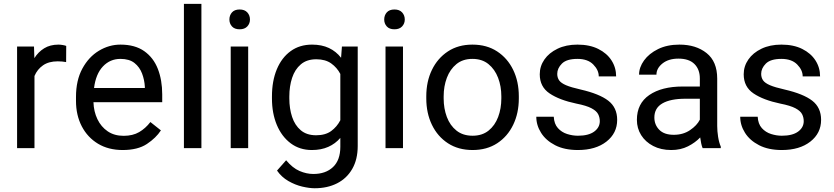

<svg xmlns="http://www.w3.org/2000/svg" viewBox="-20 -770 4337 998"><path d="M324.2 -531.2 323.7 -447.3Q303.7 -451.2 279.8 -451.2Q233.4 -451.2 203.6 -430.4Q173.8 -409.7 159.2 -375V0H68.8V-528.3H156.7L158.7 -467.8Q178.7 -500 209.7 -519Q240.7 -538.1 284.2 -538.1Q293.9 -538.1 306.6 -535.9Q319.3 -533.7 324.2 -531.2Z M617.7 9.8Q543.9 9.8 489.5 -22.9Q435.1 -55.7 405 -113.5Q375 -171.4 375 -245.6V-266.1Q375 -352.5 408 -413.3Q440.9 -474.1 493.9 -506.1Q546.9 -538.1 606 -538.1Q681.6 -538.1 729.7 -504.2Q777.8 -470.2 800.5 -411.9Q823.2 -353.5 823.2 -279.3V-238.8H465.8Q467.3 -190.4 486.3 -150.6Q505.4 -110.8 539.8 -87.4Q574.2 -64 622.6 -64Q670.4 -64 703.6 -83.5Q736.8 -103 761.7 -135.7L816.4 -92.3Q791 -53.2 743.7 -21.7Q696.3 9.8 617.7 9.8ZM606 -463.9Q552.2 -463.9 515.1 -424.8Q478 -385.7 468.8 -312.5H732.9V-319.3Q731 -354.5 718.5 -387.7Q706.1 -420.9 679.2 -442.4Q652.3 -463.9 606 -463.9Z M1026.9 -750V0H936V-750Z M1172.4 -668.5Q1172.4 -690.4 1185.8 -705.6Q1199.2 -720.7 1225.6 -720.7Q1251.5 -720.7 1265.4 -705.6Q1279.3 -690.4 1279.3 -668.5Q1279.3 -647.5 1265.4 -632.6Q1251.5 -617.7 1225.6 -617.7Q1199.2 -617.7 1185.8 -632.6Q1172.4 -647.5 1172.4 -668.5ZM1270 -528.3V0H1179.2V-528.3Z M1393.6 -258.3V-268.6Q1393.6 -349.1 1418.9 -409.9Q1444.3 -470.7 1491 -504.4Q1537.6 -538.1 1602.1 -538.1Q1652.3 -538.1 1689.7 -520.5Q1727.1 -502.9 1752.9 -469.7L1757.3 -528.3H1839.4V-11.2Q1839.4 58.6 1811 107.9Q1782.7 157.2 1732.2 182.9Q1681.6 208.5 1615.7 208.5Q1588.4 208.5 1551.5 200Q1514.6 191.4 1479.2 171.1Q1443.8 150.9 1419.9 116.7L1467.3 63Q1500.5 103 1536.9 118.7Q1573.2 134.3 1608.9 134.3Q1672.9 134.3 1710.9 98.4Q1749 62.5 1749 -6.8V-53.2Q1723.1 -22.9 1686.3 -6.6Q1649.4 9.8 1601.1 9.8Q1537.6 9.8 1491 -25.1Q1444.3 -60.1 1418.9 -120.6Q1393.6 -181.2 1393.6 -258.3ZM1483.9 -268.6V-258.3Q1483.9 -206.1 1498.3 -162.4Q1512.7 -118.7 1543.5 -92.8Q1574.2 -66.9 1623 -66.9Q1671.4 -66.9 1701.4 -88.9Q1731.4 -110.8 1749 -145V-385.7Q1731.9 -418.5 1701.7 -440.2Q1671.4 -461.9 1624 -461.9Q1574.7 -461.9 1543.7 -435.5Q1512.7 -409.2 1498.3 -365.2Q1483.9 -321.3 1483.9 -268.6Z M1977.1 -668.5Q1977.1 -690.4 1990.5 -705.6Q2003.9 -720.7 2030.3 -720.7Q2056.2 -720.7 2070.1 -705.6Q2084 -690.4 2084 -668.5Q2084 -647.5 2070.1 -632.6Q2056.2 -617.7 2030.3 -617.7Q2003.9 -617.7 1990.5 -632.6Q1977.1 -647.5 1977.1 -668.5ZM2074.7 -528.3V0H1983.9V-528.3Z M2195.8 -258.3V-269.5Q2195.8 -346.2 2225.1 -406.7Q2254.4 -467.3 2308.1 -502.7Q2361.8 -538.1 2435.5 -538.1Q2510.3 -538.1 2564.2 -502.7Q2618.2 -467.3 2647.5 -406.7Q2676.8 -346.2 2676.8 -269.5V-258.3Q2676.8 -182.1 2647.5 -121.3Q2618.2 -60.5 2564.5 -25.4Q2510.7 9.8 2436.5 9.8Q2362.3 9.8 2308.3 -25.4Q2254.4 -60.5 2225.1 -121.3Q2195.8 -182.1 2195.8 -258.3ZM2286.1 -269.5V-258.3Q2286.1 -206.1 2302.7 -161.9Q2319.3 -117.7 2352.8 -91.1Q2386.2 -64.5 2436.5 -64.5Q2486.3 -64.5 2519.5 -91.1Q2552.7 -117.7 2569.3 -161.9Q2585.9 -206.1 2585.9 -258.3V-269.5Q2585.9 -321.3 2569.1 -365.5Q2552.2 -409.7 2519 -436.8Q2485.8 -463.9 2435.5 -463.9Q2385.7 -463.9 2352.5 -436.8Q2319.3 -409.7 2302.7 -365.5Q2286.1 -321.3 2286.1 -269.5Z M3097.7 -140.1Q3097.7 -159.7 3089.1 -176.5Q3080.6 -193.4 3054.4 -207.3Q3028.3 -221.2 2976.1 -231.4Q2887.7 -250 2836.7 -284.4Q2785.6 -318.8 2785.6 -383.8Q2785.6 -425.8 2809.8 -460.7Q2834 -495.6 2878.2 -516.8Q2922.4 -538.1 2981.4 -538.1Q3044.9 -538.1 3089.8 -515.6Q3134.8 -493.2 3158.7 -455.8Q3182.6 -418.5 3182.6 -373H3092.3Q3092.3 -405.8 3063.7 -434.8Q3035.2 -463.9 2981.4 -463.9Q2925.3 -463.9 2900.9 -439.5Q2876.5 -415 2876.5 -386.2Q2876.5 -366.7 2886.2 -352.5Q2896 -338.4 2922.1 -327.1Q2948.2 -315.9 2998 -304.7Q3095.7 -282.2 3141.8 -246.6Q3188 -210.9 3188 -147Q3188 -77.6 3132.1 -33.9Q3076.2 9.8 2983.9 9.8Q2914.1 9.8 2865.7 -15.1Q2817.4 -40 2792.5 -79.6Q2767.6 -119.1 2767.6 -163.1H2858.4Q2860.4 -126 2879.9 -104.2Q2899.4 -82.5 2927.7 -73.5Q2956.1 -64.5 2983.9 -64.5Q3039.1 -64.5 3068.4 -85.9Q3097.7 -107.4 3097.7 -140.1Z M3632.3 0Q3627.9 -9.8 3624.8 -24.7Q3621.6 -39.6 3619.6 -55.7Q3594.2 -28.8 3556.2 -9.5Q3518.1 9.8 3469.2 9.8Q3415.5 9.8 3375.2 -11.2Q3335 -32.2 3312.7 -67.6Q3290.5 -103 3290.5 -147Q3290.5 -231.9 3355 -276.1Q3419.4 -320.3 3528.3 -320.3H3617.7V-362.3Q3617.7 -409.2 3589.6 -437.3Q3561.5 -465.3 3506.3 -465.3Q3455.1 -465.3 3423.6 -440.2Q3392.1 -415 3392.1 -381.8H3301.8Q3301.8 -419.9 3327.6 -455.8Q3353.5 -491.7 3400.6 -514.9Q3447.8 -538.1 3511.7 -538.1Q3597.7 -538.1 3652.8 -494.1Q3708 -450.2 3708 -361.3V-115.2Q3708 -88.9 3712.6 -59.1Q3717.3 -29.3 3726.6 -7.8V0ZM3482.4 -69.3Q3531.2 -69.3 3567.1 -93.8Q3603 -118.2 3617.7 -147.9V-256.8H3543Q3465.3 -256.8 3423.3 -232.7Q3381.3 -208.5 3381.3 -159.2Q3381.3 -121.6 3406.7 -95.5Q3432.1 -69.3 3482.4 -69.3Z M4157.7 -140.1Q4157.7 -159.7 4149.2 -176.5Q4140.6 -193.4 4114.5 -207.3Q4088.4 -221.2 4036.1 -231.4Q3947.8 -250 3896.7 -284.4Q3845.7 -318.8 3845.7 -383.8Q3845.7 -425.8 3869.9 -460.7Q3894 -495.6 3938.2 -516.8Q3982.4 -538.1 4041.5 -538.1Q4105 -538.1 4149.9 -515.6Q4194.8 -493.2 4218.8 -455.8Q4242.7 -418.5 4242.7 -373H4152.3Q4152.3 -405.8 4123.8 -434.8Q4095.2 -463.9 4041.5 -463.9Q3985.4 -463.9 3960.9 -439.5Q3936.5 -415 3936.5 -386.2Q3936.5 -366.7 3946.3 -352.5Q3956.1 -338.4 3982.2 -327.1Q4008.3 -315.9 4058.1 -304.7Q4155.8 -282.2 4201.9 -246.6Q4248 -210.9 4248 -147Q4248 -77.6 4192.1 -33.9Q4136.2 9.8 4043.9 9.8Q3974.1 9.8 3925.8 -15.1Q3877.4 -40 3852.5 -79.6Q3827.6 -119.1 3827.6 -163.1H3918.5Q3920.4 -126 3939.9 -104.2Q3959.5 -82.5 3987.8 -73.5Q4016.1 -64.5 4043.9 -64.5Q4099.1 -64.5 4128.4 -85.9Q4157.7 -107.4 4157.7 -140.1Z"/></svg>

Font: Vazirmatn FD
Style: Regular
Weight: 400
Designer: Saber Rastikerdar
Foundry: Saber Rastikerdar
Version: Version 33.001